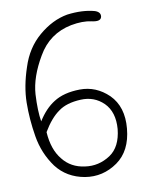

<svg xmlns="http://www.w3.org/2000/svg" viewBox="-82 -789 665 849"><g transform="rotate(-10 250.0 -364.5)"><path d="M287 -676Q187 -656 136 -567Q84 -479 79 -402Q77 -365 78 -334.5Q79 -304 83 -280Q116 -333 158 -359Q203 -388 275 -389Q348 -390 404 -336Q460 -280 451 -183Q442 -84 377 -38Q310 9 231 -4Q151 -18 105 -78Q59 -141 46 -220Q33 -298 34 -373Q35 -445 63 -528Q89 -610 149 -661Q210 -713 278 -725Q348 -734 402 -719Q428 -710 424 -689Q419 -668 380 -677Q340 -686 287 -676ZM98 -229Q103 -150 141 -104Q177 -58 239 -50Q300 -41 353 -76Q402 -109 410 -188Q416 -264 374 -306Q332 -347 271 -344Q207 -341 171 -314Q152 -301 133.5 -279.5Q115 -258 98 -229Z"/></g></svg>

Font: Yomogi
Style: Regular
Weight: 400
Designer: satsuyako
Foundry: satsuyako
Version: Version 3.100